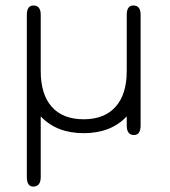

<svg xmlns="http://www.w3.org/2000/svg" viewBox="-20 -482 621 702"><path d="M443.4 -222.7V-427.7Q443.4 -461.9 467.8 -461.9Q494.1 -461.9 494.1 -427.7V-23.4Q494.1 11.7 469.7 11.7Q443.4 11.7 443.4 -23.4V-56.6Q385.7 4.9 286.1 4.9Q186.5 4.9 128.9 -56.6V165Q128.9 200.2 101.6 200.2Q78.1 200.2 78.1 165V-427.7Q78.1 -461.9 102.5 -461.9Q128.9 -461.9 128.9 -427.7V-222.7Q128.9 -136.7 169.4 -91.3Q210 -45.9 286.1 -45.9Q361.3 -45.9 402.3 -91.3Q443.4 -136.7 443.4 -222.7Z"/></svg>

Font: Jura
Style: Book
Weight: 400
Version: Version 2.3